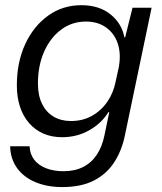

<svg xmlns="http://www.w3.org/2000/svg" viewBox="-20 -555 634 751"><path d="M223.3 176.7Q163.6 176.7 117.6 157.1Q71.7 137.6 46.1 101.4Q20.6 65.3 19.7 17H95.7Q97 47.7 113.6 69.6Q130.3 91.4 160.2 103.1Q190.1 114.7 228 114.7Q272.6 114.7 305.1 98.2Q337.6 81.7 358.4 50.5Q379.3 19.3 388.3 -24.6L407.4 -116.3H404Q376.6 -72.1 328.6 -45.2Q280.6 -18.3 222.9 -18.3Q182.3 -18.3 149.8 -32.4Q117.3 -46.6 93.9 -73.4Q70.6 -100.1 58.2 -137.4Q45.9 -174.7 45.9 -221Q45.9 -311.4 78.5 -382.1Q111.1 -452.7 168.1 -493.7Q225 -534.7 298.3 -534.7Q367.4 -534.7 411.9 -499.1Q456.3 -463.6 466.4 -409.1H469.6L498.3 -524.7H573L468.6 -25.9Q456.7 33.3 427.2 79.1Q397.7 125 347.8 150.9Q297.9 176.7 223.3 176.7ZM257.6 -81.6Q303.9 -81.6 340.2 -102.2Q376.6 -122.9 400.4 -157.9Q424.1 -192.9 432.3 -235.9L444.9 -293.3Q454 -346 440.2 -385.9Q426.4 -425.7 394.1 -448.2Q361.9 -470.7 316.3 -470.7Q261.6 -470.7 219.2 -439.1Q176.9 -407.6 152.6 -352.9Q128.4 -298.3 128.4 -228.6Q128.4 -181 144.7 -148.3Q161 -115.6 189.9 -98.6Q218.9 -81.6 257.6 -81.6Z"/></svg>

Font: Mona Sans
Style: Italic
Weight: 200
Italic angle: -11.6951°
Designer: Deni Anggara
Foundry: GitHub
Version: Version 2.000